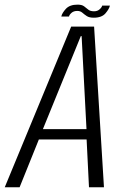

<svg xmlns="http://www.w3.org/2000/svg" viewBox="-47 -788 536 808"><path d="M-27 0 252.5 -676H349L390.5 0H327.5L317.5 -201H116.5L35.5 0ZM133.5 -244.5H317L296.5 -636H293ZM347.5 -713.5Q328.5 -713.5 318 -720.5Q307.5 -727.5 299.2 -734.8Q291 -742 278 -742Q263 -742 253.8 -733.8Q244.5 -725.5 243.5 -718.5H211Q214 -733 230.2 -750.8Q246.5 -768.5 279.5 -768.5Q297.5 -768.5 306.8 -761.5Q316 -754.5 324.5 -747.5Q333 -740.5 349 -740.5Q363 -740.5 372.2 -748.8Q381.5 -757 383 -764.5H415.5Q413 -751 397.2 -732.2Q381.5 -713.5 347.5 -713.5Z"/></svg>

Font: Anybody Light
Style: Italic
Weight: 300
Italic angle: -10°
Designer: Tyler Finck
Foundry: Etcetera Type Company
Version: Version 1.010; ttfautohint (v1.8.3) -l 8 -r 50 -G 200 -x 14 